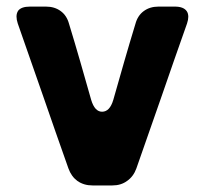

<svg xmlns="http://www.w3.org/2000/svg" viewBox="-20 -565 626 585"><path d="M512.7 -544.9Q539.1 -544.9 548.8 -531.2Q553.7 -524.4 553.7 -513.7Q553.7 -504.9 549.8 -493.2Q510.7 -382.8 472.7 -272.5Q433.6 -162.1 395.5 -51.8Q386.7 -27.3 367.2 -13.7Q348.6 0 322.3 0Q301.8 0 261.7 0Q235.4 0 215.8 -13.7Q197.3 -27.3 188.5 -51.8Q149.4 -162.1 111.3 -272.5Q72.3 -382.8 34.2 -493.2Q30.3 -504.9 30.3 -514.6Q30.3 -524.4 35.2 -532.2Q44.9 -544.9 71.3 -544.9Q87.9 -544.9 120.1 -544.9Q146.5 -544.9 165 -531.2Q183.6 -517.6 190.4 -492.2Q208 -434.6 224.6 -377Q241.2 -318.4 257.8 -260.7Q268.6 -224.6 291 -224.6Q314.5 -224.6 325.2 -260.7Q341.8 -318.4 358.4 -377Q375 -434.6 392.6 -492.2Q399.4 -517.6 418 -531.2Q436.5 -544.9 462.9 -544.9Q474.6 -544.9 487.3 -544.9Q500 -544.9 512.7 -544.9Z"/></svg>

Font: DeepSea
Style: Bold
Weight: 700
Designer: Stem
Version: Version 3.019;git-0a5106e0b